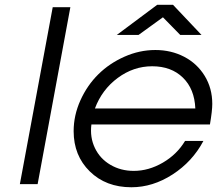

<svg xmlns="http://www.w3.org/2000/svg" viewBox="-20 -769 907 802"><path d="M63 0 200.2 -738.8H273.9L137.2 0Z M467.8 -623 636.7 -749H702.6L821.8 -623H732.9L660.6 -696.8L558.6 -623ZM752.9 -180.2H829.6Q783.7 -93.8 700.9 -40.3Q618.2 13.2 528.8 13.2Q422.4 13.2 355 -53Q287.6 -119.1 287.6 -221.2Q287.6 -287.1 315.9 -349.9Q344.2 -412.6 390.6 -458.5Q437 -504.4 499.8 -532.2Q562.5 -560.1 628.9 -560.1Q694.8 -560.1 749 -532Q803.2 -503.9 835 -452.1Q866.7 -400.4 866.7 -335Q866.7 -306.2 856.9 -249H361.8Q355 -195.3 376.5 -150.6Q397.9 -106 441.2 -80.6Q484.4 -55.2 538.6 -55.2Q601.1 -55.2 660.2 -89.6Q719.2 -124 752.9 -180.2ZM376.5 -315.9H795.9Q792.5 -397.5 743.9 -444.8Q695.3 -492.2 615.7 -492.2Q537.6 -492.2 471.7 -443.4Q405.8 -394.5 376.5 -315.9Z"/></svg>

Font: Involve
Style: Italic
Weight: 400
Italic angle: -10.5°
Designer: Stefan Peev
Foundry: Context Ltd.
Version: Version 1.001